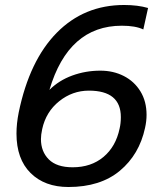

<svg xmlns="http://www.w3.org/2000/svg" viewBox="-20 -734 649 769"><path d="M46 -199Q46 -239 55 -284Q98 -492 207.5 -603Q317 -714 477 -714Q532 -714 573 -702L554 -616Q523 -631 468 -631Q254 -631 178 -374Q216 -412 269.5 -431.5Q323 -451 382 -451Q434 -451 476 -429.5Q518 -408 542.5 -368Q567 -328 567 -274Q567 -249 561 -222Q538 -115 460 -50Q382 15 254 15Q159 15 102.5 -41Q46 -97 46 -199ZM459 -219Q464 -240 464 -265Q464 -371 336 -371Q270 -371 217 -328.5Q164 -286 149 -217Q144 -194 144 -177Q144 -127 175.5 -95.5Q207 -64 271 -64Q345 -64 394.5 -105.5Q444 -147 459 -219Z"/></svg>

Font: Prompt
Style: Italic
Weight: 400
Italic angle: -12°
Designer: Katatrad Team
Foundry: CadsonDemak
Version: Version 1.001